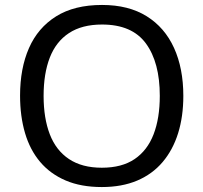

<svg xmlns="http://www.w3.org/2000/svg" viewBox="-20 -796 821 775"><path d="M720 -409Q720 -326 699 -258.5Q678 -191 636.5 -142Q595 -93 533.5 -67Q472 -41 391 -41Q307 -41 245 -67.5Q183 -94 142 -142.5Q101 -191 81 -259Q61 -327 61 -410Q61 -520 97 -602Q133 -684 206.5 -730Q280 -776 392 -776Q499 -776 572 -730.5Q645 -685 682.5 -602.5Q720 -520 720 -409ZM156 -409Q156 -319 181 -254Q206 -189 258.5 -154Q311 -119 391 -119Q472 -119 523.5 -154Q575 -189 600 -254Q625 -319 625 -409Q625 -544 569 -620.5Q513 -697 392 -697Q311 -697 258.5 -662.5Q206 -628 181 -563.5Q156 -499 156 -409Z"/></svg>

Font: Noto Sans Tamil UI
Style: Regular
Weight: 400
Designer: Jelle Bosma - Monotype Design Team
Foundry: Monotype Imaging Inc.
Version: Version 2.004